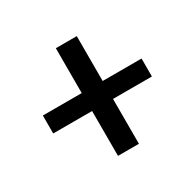

<svg xmlns="http://www.w3.org/2000/svg" viewBox="-92 -589 564 556"><g transform="rotate(-30 190.0 -311.0)"><path d="M25 -281V-341H355V-281ZM155 -491H225V-131H155Z"/></g></svg>

Font: Teko Variable Light
Style: Regular
Weight: 300
Designer: Manushi Parikh, Jonny Pinhorn
Foundry: Indian Type Foundry
Version: Version 3.000